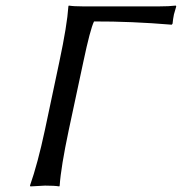

<svg xmlns="http://www.w3.org/2000/svg" viewBox="-20 -668 654 691"><path d="M279.8 -444.8 227.5 -200.2Q199.2 -66.4 194.8 0L193.4 2.9Q176.8 0 142.1 0Q142.1 0 89.4 2.9L87.9 0Q115.7 -79.1 141.6 -200.2L193.4 -444.8Q221.7 -577.6 226.1 -645L227.5 -647.9Q245.1 -645 279.3 -645H552.2Q588.4 -645 612.8 -647.9L614.3 -645Q606.4 -617.2 606 -616.2Q602.5 -599.1 601.1 -583L598.1 -579.1Q452.1 -591.3 318.4 -590.8Q304.7 -563 279.8 -444.8Z"/></svg>

Font: Linux Biolinum
Style: Italic
Weight: 400
Italic angle: -12°
Designer: Philipp H. Poll
Foundry: Philipp H. Poll
Version: Version 1.1.3 ; ttfautohint (v0.9)